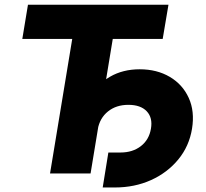

<svg xmlns="http://www.w3.org/2000/svg" viewBox="-20 -748 887 828"><path d="M76.2 -580.1 100.6 -727.5H706.5L681.6 -580.1H466.3L370.6 0H195.8L291.5 -580.1ZM422.9 60.5 447.3 -90.3H499.5Q552.2 -90.3 587.6 -117.9Q623 -145.5 630.9 -192.9Q639.2 -240.2 612.8 -268.1Q586.4 -295.9 533.7 -295.9Q481 -295.9 445.6 -267.3Q410.2 -238.8 401.4 -189.9H315.9Q329.1 -268.6 364.3 -326.9Q399.4 -385.3 454.6 -417.2Q509.8 -449.2 582.5 -449.2Q656.7 -449.2 712.2 -416.5Q767.6 -383.8 793.9 -325.9Q820.3 -268.1 808.1 -192.9Q795.9 -117.7 749 -60.5Q702.1 -3.4 631.3 28.6Q560.5 60.5 475.1 60.5Z"/></svg>

Font: Inter 28pt ExtraBold
Style: Italic
Weight: 800
Italic angle: -9.3988°
Designer: Rasmus Andersson
Foundry: rsms
Version: Version 4.001;git-66647c0bb